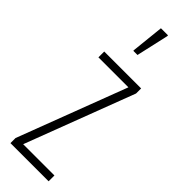

<svg xmlns="http://www.w3.org/2000/svg" viewBox="-250 -738 747 747"><g transform="rotate(45 123.0 -365.0)"><path d="M18 0V-28L189 -478H24V-510H227V-482L56 -32H228V0ZM102 -592V-597L116 -730H155V-725L125 -592Z"/></g></svg>

Font: Saira Ultra Condensed Thin
Style: Regular
Weight: 100
Width: 1
Designer: Hector Gatti with collaboration of the Omnibus-Type team
Foundry: Omnibus-Type
Version: Version 1.001; ttfautohint (v1.8)